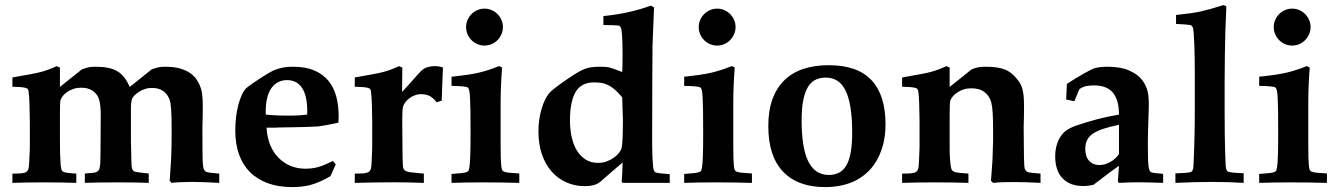

<svg xmlns="http://www.w3.org/2000/svg" viewBox="-20 -742 5428 779"><path d="M30.3 0V-37.6Q53.2 -37.6 66.7 -38.8Q80.1 -40 86.9 -44.7Q93.8 -49.3 95.9 -59.1Q98.1 -68.8 98.6 -86.4L100.6 -129.9Q101.1 -136.7 101.1 -147.7Q101.1 -158.7 101.1 -174.3V-238.3Q101.1 -246.1 100.8 -259Q100.6 -272 100.3 -286.9Q100.1 -301.8 99.6 -317.4Q99.1 -333 98.4 -345.9Q97.7 -358.9 96.4 -367.9Q95.2 -377 93.8 -378.9Q92.3 -381.3 89.6 -383.1Q86.9 -384.8 80.6 -386.2Q74.2 -387.7 62.5 -388.7Q50.8 -389.6 30.3 -390.1V-427.7Q74.7 -435.5 103.8 -440.9Q132.8 -446.3 147 -450.2Q174.8 -457.5 210 -473.6L223.1 -467.8V-389.2L312 -460.4Q320.3 -463.4 326.4 -465.3Q332.5 -467.3 338.6 -468.8Q344.7 -470.2 351.8 -470.7Q358.9 -471.2 368.2 -471.2Q397.5 -471.2 418.9 -466.8Q440.4 -462.4 456.5 -452.6Q472.7 -442.9 484.6 -427.2Q496.6 -411.6 506.3 -389.2L595.2 -460.4Q603.5 -463.4 609.6 -465.3Q615.7 -467.3 621.8 -468.8Q627.9 -470.2 635 -470.7Q642.1 -471.2 651.4 -471.2Q686.5 -471.2 711.4 -463.9Q736.3 -456.5 753.2 -444.3Q770 -432.1 780 -416Q790 -399.9 795.4 -382.8Q802.7 -359.4 802.7 -310.5Q802.7 -291 802.5 -277.1Q802.2 -263.2 802 -253.4Q801.8 -243.7 801.5 -237.1Q801.3 -230.5 801.3 -225.1V-174.3Q801.3 -133.8 801.8 -109.9Q802.2 -85.9 803.5 -73Q804.7 -60.1 807.1 -54.9Q809.6 -49.8 813 -46.9Q816.4 -44.4 820.1 -43.5Q823.7 -42.5 830.1 -41.7Q836.4 -41 845.7 -40Q855 -39.1 869.6 -37.6V0Q835.9 -2 808.6 -2.9Q781.2 -3.9 759.3 -3.9Q734.4 -3.9 713.4 -2.9Q692.4 -2 675.3 0L668.5 -9.3L674.3 -97.7Q675.3 -124.5 675.8 -147.5Q676.3 -170.4 676.3 -189.9V-227.1Q676.3 -314.9 668.5 -336.4Q660.2 -359.9 642.3 -372.6Q624.5 -385.3 596.2 -385.3Q581.1 -385.3 567.4 -380.6Q553.7 -376 543.2 -369.1Q532.7 -362.3 525.4 -354.5Q518.1 -346.7 515.6 -340.3Q511.2 -329.6 511.2 -297.9V-288.6V-170.4L513.2 -82Q513.7 -68.8 515.1 -61.5Q516.6 -54.2 520 -50.3Q523.4 -46.4 529.1 -45.2Q534.7 -43.9 543.5 -42.5Q557.6 -40.5 567.4 -39.8Q577.1 -39.1 583.5 -37.6V0Q561.5 -1 530.8 -1.5Q500 -2 458.5 -2Q412.6 -2 379.4 -1.5Q346.2 -1 324.2 0V-37.6Q337.9 -39.6 347.7 -40Q357.4 -40.5 364.5 -42Q371.6 -43.5 376 -46.6Q380.4 -49.8 383.1 -57.1Q385.7 -64.5 386.7 -77.6Q387.7 -90.8 387.7 -111.3L388.7 -267.1Q389.2 -293 387.2 -310.3Q385.3 -327.6 382.3 -337.4Q376.5 -358.4 357.9 -372.3Q339.4 -386.2 309.1 -386.2Q293 -386.2 278.8 -381.6Q264.6 -377 253.7 -369.6Q242.7 -362.3 235.6 -353.5Q228.5 -344.7 225.6 -336.4Q223.1 -327.6 223.1 -281.2V-259.8V-174.3Q223.1 -108.4 226.1 -73.2Q227.1 -64 228.3 -58.3Q229.5 -52.7 231.4 -49.8Q233.4 -46.9 236.6 -45.4Q239.7 -43.9 244.1 -42.5Q249 -40.5 289.6 -37.6V0Q263.2 -1 231.4 -1.5Q199.7 -2 162.6 -2Q120.1 -2 87.6 -1.5Q55.2 -1 30.3 0Z M1342.3 -75.2 1320.8 -27.3Q1278.8 -2 1238.3 8.8Q1205.1 17.1 1166 17.1Q1110.4 17.1 1067.1 1.5Q1023.9 -14.2 994.4 -43.7Q964.8 -73.2 949.7 -115.7Q934.6 -158.2 934.6 -211.4Q934.6 -237.8 937.5 -264.4Q940.4 -291 946.3 -314Q952.1 -336.9 960.4 -355.5Q968.8 -374 979 -384.3Q981 -386.2 988.5 -391.8Q996.1 -397.5 1006.6 -404.8Q1017.1 -412.1 1029.5 -420.2Q1042 -428.2 1053.5 -435.5Q1064.9 -442.9 1074.7 -448.2Q1084.5 -453.6 1089.4 -456.1Q1106.4 -463.4 1126.5 -467.5Q1146.5 -471.7 1169.9 -471.2Q1220.2 -471.2 1255.4 -456.1Q1290.5 -440.9 1312.5 -414.1Q1334.5 -387.2 1344.2 -350.6Q1354 -314 1354 -271Q1354 -264.2 1353.8 -257.6Q1353.5 -251 1353 -244.6Q1345.7 -242.7 1333.3 -240Q1320.8 -237.3 1308.1 -235.1Q1295.4 -232.9 1284.9 -231.2Q1274.4 -229.5 1271 -229Q1261.2 -228.5 1245.1 -227.8Q1229 -227.1 1210.9 -226.6Q1192.9 -226.1 1174.3 -225.8Q1155.8 -225.6 1140.9 -225.3Q1126 -225.1 1116.9 -224.9Q1107.9 -224.6 1107.9 -224.6Q1104.5 -224.1 1101.1 -224.1Q1097.7 -224.1 1093.8 -224.1H1061.5Q1063.5 -185.5 1075.9 -154.8Q1088.4 -124 1109.4 -102.5Q1130.4 -81.1 1158 -69.3Q1185.5 -57.6 1217.8 -57.6Q1232.9 -57.6 1245.1 -59.1Q1257.3 -60.5 1270 -64Q1282.7 -67.4 1297.1 -73.5Q1311.5 -79.6 1330.6 -88.9ZM1226.1 -277.3Q1226.1 -280.8 1226.3 -283.9Q1226.6 -287.1 1226.6 -290Q1226.6 -325.2 1220.5 -349.4Q1214.4 -373.5 1203.4 -388.4Q1192.4 -403.3 1177.2 -410.2Q1162.1 -417 1144.5 -417Q1126.5 -417 1110.6 -409.7Q1094.7 -402.3 1083 -387Q1071.3 -371.6 1064.7 -347.4Q1058.1 -323.2 1058.1 -289.1V-277.3Q1086.9 -272.9 1154.3 -272.9Q1197.8 -272.9 1226.1 -277.3Z M1699.7 -37.6V0Q1671.9 -1 1641.4 -1.7Q1610.8 -2.4 1576.7 -2.4Q1538.6 -2.4 1499.8 -1.7Q1460.9 -1 1419.4 0V-37.6Q1442.4 -37.6 1455.8 -38.8Q1469.2 -40 1476.1 -44.7Q1482.9 -49.3 1485.1 -59.1Q1487.3 -68.8 1487.8 -86.4L1489.7 -129.9Q1490.2 -136.7 1490.2 -147.7Q1490.2 -158.7 1490.2 -174.3V-238.3Q1490.2 -246.1 1490 -259Q1489.7 -272 1489.5 -286.9Q1489.3 -301.8 1488.8 -317.4Q1488.3 -333 1487.5 -345.9Q1486.8 -358.9 1485.6 -367.9Q1484.4 -377 1482.9 -378.9Q1481.4 -381.3 1478.8 -383.1Q1476.1 -384.8 1469.7 -386.2Q1463.4 -387.7 1451.7 -388.7Q1439.9 -389.6 1419.4 -390.1V-427.7Q1463.9 -435.5 1492.9 -440.9Q1522 -446.3 1536.1 -450.2Q1564 -457.5 1599.1 -473.6L1612.3 -467.8L1611.3 -369.1Q1630.9 -389.6 1644.5 -405.3Q1658.2 -420.9 1668.2 -432.1Q1678.2 -443.4 1685.3 -450.7Q1692.4 -458 1698.2 -461.9Q1715.8 -473.6 1744.6 -473.6Q1762.7 -473.6 1777.3 -467.8L1774.4 -398.4Q1773.4 -370.1 1772.9 -353.8Q1772.5 -337.4 1772 -333.5L1751.5 -327.1Q1735.8 -347.2 1721.2 -353.5Q1706.5 -359.9 1688.5 -359.9Q1674.8 -359.9 1662.1 -355Q1649.4 -350.1 1639.4 -342.3Q1629.4 -334.5 1622.8 -324.7Q1616.2 -314.9 1614.3 -305.7Q1613.3 -300.8 1612.5 -280.3Q1611.8 -259.8 1612.3 -223.1L1613.3 -107.9Q1613.8 -89.4 1614.3 -77.6Q1614.7 -65.9 1615.7 -61.5Q1617.2 -57.1 1619.4 -54Q1621.6 -50.8 1626.2 -48.3Q1630.9 -45.9 1638.7 -44.2Q1646.5 -42.5 1659.7 -41.5Z M1945.8 -707Q1961.4 -707 1975.1 -700.9Q1988.8 -694.8 1998.8 -684.6Q2008.8 -674.3 2014.6 -660.9Q2020.5 -647.5 2020.5 -632.3Q2020.5 -617.2 2014.6 -603.5Q2008.8 -589.8 1998.8 -579.6Q1988.8 -569.3 1975.1 -563.2Q1961.4 -557.1 1945.8 -557.1Q1930.7 -557.1 1917 -563Q1903.3 -568.8 1893.1 -579.1Q1882.8 -589.4 1877 -603Q1871.1 -616.7 1871.1 -632.3Q1871.1 -647.5 1877 -660.9Q1882.8 -674.3 1892.8 -684.6Q1902.8 -694.8 1916.5 -700.9Q1930.2 -707 1945.8 -707ZM1812 0V-36.1Q1839.4 -38.1 1853.5 -39.8Q1867.7 -41.5 1874 -44.2Q1880.4 -46.9 1881.6 -51Q1882.8 -55.2 1884.3 -62Q1886.7 -74.7 1887.9 -109.4Q1889.2 -144 1889.2 -200.2Q1889.2 -256.3 1888.7 -291.7Q1888.2 -327.1 1887 -347.4Q1885.7 -367.7 1883.5 -376Q1881.3 -384.3 1878.4 -386.7Q1871.1 -392.6 1812 -393.6V-430.7Q1849.1 -434.6 1877 -438.7Q1904.8 -442.9 1923.3 -447.3Q1941.9 -451.7 1962.4 -458.3Q1982.9 -464.8 2005.4 -474.1L2017.1 -467.8Q2011.2 -391.6 2011.2 -324.7V-158.7Q2011.2 -126 2011.7 -105Q2012.2 -84 2013.4 -71.5Q2014.6 -59.1 2016.8 -53.7Q2019 -48.3 2022.9 -46.4Q2029.3 -43 2044.9 -41.3Q2060.5 -39.6 2086.9 -38.1V0Q2051.8 -1 2014.6 -1.5Q1977.5 -2 1936 -2Q1900.9 -2 1869.9 -1.5Q1838.9 -1 1812 0Z M2697.3 -35.2V0H2594.7H2506.8L2502.4 -3.9L2504.9 -42.5L2505.9 -82.5Q2488.8 -68.4 2470.7 -52.5Q2452.6 -36.6 2432.1 -19Q2423.3 -10.7 2415.8 -4.6Q2408.2 1.5 2399.4 5.4Q2390.6 9.3 2379.4 11.2Q2368.2 13.2 2352.1 13.2Q2312 13.2 2277.6 -2.2Q2243.2 -17.6 2218 -46.1Q2192.9 -74.7 2178.7 -116Q2164.6 -157.2 2164.6 -208.5Q2164.6 -232.9 2167.7 -255.6Q2170.9 -278.3 2176.8 -298.6Q2182.6 -318.8 2190.4 -335.2Q2198.2 -351.6 2207.5 -363.3Q2218.3 -377 2272.9 -415Q2327.1 -452.6 2351.1 -461.9Q2374 -471.2 2412.6 -471.2Q2426.3 -471.2 2435.3 -470.7Q2444.3 -470.2 2453.4 -468Q2462.4 -465.8 2473.9 -461.4Q2485.4 -457 2504.4 -449.7Q2505.9 -478.5 2505.9 -509.8Q2505.9 -516.6 2505.9 -527.6Q2505.9 -538.6 2505.6 -551.3Q2505.4 -564 2504.9 -576.9Q2504.4 -589.8 2503.7 -601.1Q2502.9 -612.3 2501.5 -620.4Q2500 -628.4 2498 -631.3Q2496.1 -634.3 2495.4 -635.7Q2494.6 -637.2 2489.3 -638.2Q2483.9 -639.2 2470.2 -639.6Q2456.5 -640.1 2428.2 -640.6V-676.8Q2532.2 -687 2621.1 -719.2L2633.8 -711.9Q2633.3 -704.1 2632.8 -689.9Q2632.3 -675.8 2631.6 -659.2Q2630.9 -642.6 2630.1 -625.2Q2629.4 -607.9 2628.9 -593.5Q2628.4 -579.1 2627.9 -569.3Q2627.4 -559.6 2627.4 -558.1Q2626.5 -494.1 2626.5 -405.3Q2626.5 -316.4 2626 -201.2V-155.8Q2626 -144 2626.5 -127.2Q2627 -110.4 2627.7 -94.5Q2628.4 -78.6 2629.9 -66.2Q2631.3 -53.7 2633.3 -50.3Q2635.3 -46.9 2636.5 -44.9Q2637.7 -43 2643.3 -41.5Q2648.9 -40 2661.1 -38.6Q2673.3 -37.1 2697.3 -35.2ZM2504.4 -347.2Q2487.8 -367.2 2473.6 -379.2Q2459.5 -391.1 2446 -397.5Q2432.6 -403.8 2418.9 -405.8Q2405.3 -407.7 2389.6 -407.7Q2338.4 -407.7 2315.4 -368.7Q2292.5 -329.6 2292.5 -253.9Q2292.5 -216.3 2299.8 -184.6Q2307.1 -152.8 2321.5 -129.9Q2335.9 -106.9 2357.2 -94Q2378.4 -81.1 2406.7 -81.1Q2424.8 -81.1 2440.9 -86.9Q2457 -92.8 2470 -101.8Q2482.9 -110.8 2491.2 -121.3Q2499.5 -131.8 2502 -141.1Q2507.3 -161.6 2507.3 -257.3Z M2889.6 -707Q2905.3 -707 2918.9 -700.9Q2932.6 -694.8 2942.6 -684.6Q2952.6 -674.3 2958.5 -660.9Q2964.4 -647.5 2964.4 -632.3Q2964.4 -617.2 2958.5 -603.5Q2952.6 -589.8 2942.6 -579.6Q2932.6 -569.3 2918.9 -563.2Q2905.3 -557.1 2889.6 -557.1Q2874.5 -557.1 2860.8 -563Q2847.2 -568.8 2836.9 -579.1Q2826.7 -589.4 2820.8 -603Q2814.9 -616.7 2814.9 -632.3Q2814.9 -647.5 2820.8 -660.9Q2826.7 -674.3 2836.7 -684.6Q2846.7 -694.8 2860.4 -700.9Q2874 -707 2889.6 -707ZM2755.9 0V-36.1Q2783.2 -38.1 2797.4 -39.8Q2811.5 -41.5 2817.9 -44.2Q2824.2 -46.9 2825.4 -51Q2826.7 -55.2 2828.1 -62Q2830.6 -74.7 2831.8 -109.4Q2833 -144 2833 -200.2Q2833 -256.3 2832.5 -291.7Q2832 -327.1 2830.8 -347.4Q2829.6 -367.7 2827.4 -376Q2825.2 -384.3 2822.3 -386.7Q2814.9 -392.6 2755.9 -393.6V-430.7Q2793 -434.6 2820.8 -438.7Q2848.6 -442.9 2867.2 -447.3Q2885.7 -451.7 2906.2 -458.3Q2926.8 -464.8 2949.2 -474.1L2960.9 -467.8Q2955.1 -391.6 2955.1 -324.7V-158.7Q2955.1 -126 2955.6 -105Q2956.1 -84 2957.3 -71.5Q2958.5 -59.1 2960.7 -53.7Q2962.9 -48.3 2966.8 -46.4Q2973.1 -43 2988.8 -41.3Q3004.4 -39.6 3030.8 -38.1V0Q2995.6 -1 2958.5 -1.5Q2921.4 -2 2879.9 -2Q2844.7 -2 2813.7 -1.5Q2782.7 -1 2755.9 0Z M3097.2 -230.5Q3097.2 -293 3114 -339.4Q3130.9 -385.7 3162.4 -416.5Q3193.8 -447.3 3239.5 -462.4Q3285.2 -477.5 3342.3 -477.5Q3459 -477.5 3515.9 -416.7Q3572.8 -356 3572.8 -237.8Q3572.8 -189.5 3562 -151.6Q3551.3 -113.8 3533.9 -85.7Q3516.6 -57.6 3494.4 -38.6Q3472.2 -19.5 3449.2 -8.3Q3396.5 17.1 3327.1 17.1Q3216.8 17.1 3157 -45.7Q3097.2 -108.4 3097.2 -230.5ZM3232.4 -253.9Q3232.4 -200.2 3238.8 -158.7Q3245.1 -117.2 3258.5 -89.1Q3272 -61 3293 -46.6Q3314 -32.2 3342.8 -32.2Q3366.2 -32.2 3384 -41.3Q3401.9 -50.3 3413.8 -70.8Q3425.8 -91.3 3431.6 -124Q3437.5 -156.7 3437.5 -203.6Q3437.5 -266.1 3430.2 -308.8Q3422.9 -351.6 3408.9 -377.9Q3395 -404.3 3375 -415.8Q3355 -427.2 3330.1 -427.2Q3309.1 -427.2 3291 -419.4Q3272.9 -411.6 3260 -392.1Q3247.1 -372.6 3239.7 -338.9Q3232.4 -305.2 3232.4 -253.9Z M4201.7 -37.6V0Q4168 -2 4141.1 -2.7Q4114.3 -3.4 4093.3 -3.4Q4068.4 -3.4 4047.9 -2.7Q4027.3 -2 4009.3 0L4000.5 -8.8Q4001 -14.2 4002.7 -35.2Q4004.4 -56.2 4006.8 -93.3L4009.3 -173.3V-211.9Q4009.3 -254.9 4007.6 -282.7Q4005.9 -310.5 4002.4 -324.2Q3996.1 -351.1 3975.6 -367.4Q3955.1 -383.8 3920.9 -383.8Q3904.3 -383.8 3889.9 -379.2Q3875.5 -374.5 3864.5 -367.2Q3853.5 -359.9 3846.2 -351.3Q3838.9 -342.8 3835.9 -334.5Q3833 -326.7 3833 -277.3V-256.3V-174.3Q3833 -159.7 3833 -139.4Q3833 -119.1 3834.2 -100.1Q3835.4 -81.1 3837.9 -66.4Q3840.3 -51.8 3845.2 -48.8Q3849.1 -46.4 3851.3 -45.2Q3853.5 -43.9 3858.9 -42.7Q3864.3 -41.5 3875.5 -40.5Q3886.7 -39.6 3909.2 -37.6V0Q3882.3 -1 3849.9 -1.5Q3817.4 -2 3778.8 -2Q3733.4 -2 3699.2 -1.5Q3665 -1 3640.1 0V-37.6Q3663.1 -37.6 3676.5 -38.8Q3689.9 -40 3696.8 -44.7Q3703.6 -49.3 3705.8 -59.1Q3708 -68.8 3708.5 -86.4L3710.4 -129.9Q3710.9 -136.7 3710.9 -147.7Q3710.9 -158.7 3710.9 -174.3V-238.3Q3710.9 -246.1 3710.7 -259Q3710.4 -272 3710.2 -286.9Q3710 -301.8 3709.5 -317.4Q3709 -333 3708.3 -345.9Q3707.5 -358.9 3706.3 -367.9Q3705.1 -377 3703.6 -378.9Q3702.1 -381.3 3699.5 -383.1Q3696.8 -384.8 3690.4 -386.2Q3684.1 -387.7 3672.4 -388.7Q3660.6 -389.6 3640.1 -390.1V-427.7Q3684.6 -435.5 3713.6 -440.9Q3742.7 -446.3 3756.8 -450.2Q3784.7 -457.5 3819.8 -473.6L3833 -467.8V-389.2L3921.9 -460.4Q3930.7 -463.9 3937.5 -466.1Q3944.3 -468.3 3950.7 -469.2Q3957 -470.2 3963.9 -470.7Q3970.7 -471.2 3979.5 -471.2Q4005.9 -471.2 4024.9 -468.3Q4043.9 -465.3 4057.9 -459.7Q4071.8 -454.1 4082 -445.8Q4092.3 -437.5 4102.1 -426.3Q4111.3 -415.5 4117.7 -405.5Q4124 -395.5 4127.7 -382.8Q4131.3 -370.1 4133.1 -352.8Q4134.8 -335.4 4134.8 -309.6Q4134.8 -288.1 4134.5 -274.2Q4134.3 -260.3 4134 -251Q4133.8 -241.7 4133.5 -235.8Q4133.3 -230 4133.3 -224.6L4133.8 -174.3Q4134.3 -131.3 4134.5 -107.2Q4134.8 -83 4135.7 -70.8Q4136.7 -58.6 4138.9 -54.4Q4141.1 -50.3 4145 -46.9Q4147.9 -44.4 4151.9 -43.2Q4155.8 -42 4162.1 -41.3Q4168.5 -40.5 4178 -39.8Q4187.5 -39.1 4201.7 -37.6Z M4699.2 -36.6V0Q4670.9 -1 4646.2 -1.7Q4621.6 -2.4 4599.6 -2.4Q4579.1 -2.4 4559.3 -1.7Q4539.6 -1 4520 0L4515.6 -5.4L4520 -69.3Q4511.7 -64 4485.8 -44.9Q4460 -25.9 4416.5 7.8Q4396.5 12.7 4374.5 12.7Q4321.3 12.7 4291.3 -18.3Q4261.2 -49.3 4261.2 -108.4Q4261.2 -128.4 4265.1 -144.8Q4269 -161.1 4275.1 -174.1Q4281.2 -187 4288.6 -196Q4295.9 -205.1 4303.2 -210.4Q4311.5 -216.8 4323 -222.7Q4334.5 -228.5 4351.1 -233.9Q4389.6 -247.1 4431.9 -258.3Q4474.1 -269.5 4520 -276.9Q4520 -336.4 4495.4 -366Q4470.7 -395.5 4418.9 -395.5Q4404.3 -395.5 4389.4 -393.1Q4374.5 -390.6 4359.4 -380.4L4338.9 -331.1L4305.7 -338.4L4308.6 -401.4Q4326.2 -413.1 4344 -424.1Q4361.8 -435.1 4377.7 -443.8Q4393.6 -452.6 4405.5 -458.5Q4417.5 -464.4 4423.3 -465.8Q4443.4 -471.2 4474.1 -471.2Q4527.3 -471.2 4561.8 -455.8Q4596.2 -440.4 4612.3 -419.4Q4620.6 -409.2 4626.2 -398.2Q4631.8 -387.2 4635.3 -374.8Q4638.7 -362.3 4639.9 -347.4Q4641.1 -332.5 4641.1 -314Q4641.1 -312.5 4640.9 -303.5Q4640.6 -294.4 4640.1 -281Q4639.6 -267.6 4639.2 -251.2Q4638.7 -234.9 4638.2 -218.5Q4637.7 -202.1 4637.5 -186.8Q4637.2 -171.4 4637.2 -160.6Q4637.2 -127 4637.7 -105.2Q4638.2 -83.5 4639.6 -70.6Q4641.1 -57.6 4643.6 -51.5Q4646 -45.4 4649.9 -43.5Q4654.3 -41 4666.7 -39.8Q4679.2 -38.6 4699.2 -36.6ZM4520 -235.8Q4482.9 -228 4456.8 -219.5Q4430.7 -210.9 4414.3 -199.7Q4397.9 -188.5 4390.6 -173.3Q4383.3 -158.2 4383.3 -137.7Q4383.3 -106.4 4398.9 -89.4Q4414.6 -72.3 4440.9 -72.3Q4452.1 -72.3 4463.4 -75.7Q4474.6 -79.1 4485.1 -85Q4495.6 -90.8 4504.6 -99.1Q4513.7 -107.4 4520 -117.2Z M5025.9 -39.1V0Q4995.1 -2 4963.6 -2.9Q4932.1 -3.9 4898.4 -3.9Q4864.7 -3.9 4827.6 -2.9Q4790.5 -2 4749 0V-38.6Q4774.4 -39.6 4788.3 -40.5Q4802.2 -41.5 4809.1 -43.5Q4815.9 -45.4 4817.9 -49.3Q4819.8 -53.2 4821.3 -59.6Q4821.8 -62.5 4822.5 -75.4Q4823.2 -88.4 4824 -108.2Q4824.7 -127.9 4825.4 -151.9Q4826.2 -175.8 4826.7 -200.4Q4827.1 -225.1 4827.4 -248.5Q4827.6 -272 4827.6 -289.6V-450.7Q4827.6 -477.1 4827.1 -506.3Q4826.7 -535.6 4825.7 -561.5Q4824.7 -587.4 4823.2 -606.4Q4821.8 -625.5 4819.3 -631.3Q4816.9 -635.7 4814.5 -637.9Q4812 -640.1 4805.4 -641.1Q4798.8 -642.1 4786.4 -642.8Q4773.9 -643.6 4751.5 -645V-681.2Q4782.2 -684.6 4806.2 -687.7Q4830.1 -690.9 4848.1 -694.8Q4866.2 -698.7 4890.4 -705.3Q4914.6 -711.9 4945.3 -721.7L4955.6 -715.8L4951.7 -617.2Q4950.7 -575.7 4949.7 -525.1Q4948.7 -474.6 4948.7 -413.6V-288.6Q4948.7 -233.9 4949.2 -197.3Q4949.7 -160.6 4950.4 -137Q4951.2 -113.3 4951.7 -99.4Q4952.1 -85.4 4952.6 -76.7Q4953.1 -64 4954.8 -57.4Q4956.5 -50.8 4959.5 -47.9Q4962.4 -44.9 4966.6 -44.2Q4970.7 -43.5 4976.1 -42.5Q4978.5 -42 4990.5 -41Q5002.4 -40 5025.9 -39.1Z M5222.7 -707Q5238.3 -707 5252 -700.9Q5265.6 -694.8 5275.6 -684.6Q5285.6 -674.3 5291.5 -660.9Q5297.4 -647.5 5297.4 -632.3Q5297.4 -617.2 5291.5 -603.5Q5285.6 -589.8 5275.6 -579.6Q5265.6 -569.3 5252 -563.2Q5238.3 -557.1 5222.7 -557.1Q5207.5 -557.1 5193.8 -563Q5180.2 -568.8 5169.9 -579.1Q5159.7 -589.4 5153.8 -603Q5147.9 -616.7 5147.9 -632.3Q5147.9 -647.5 5153.8 -660.9Q5159.7 -674.3 5169.7 -684.6Q5179.7 -694.8 5193.4 -700.9Q5207 -707 5222.7 -707ZM5088.9 0V-36.1Q5116.2 -38.1 5130.4 -39.8Q5144.5 -41.5 5150.9 -44.2Q5157.2 -46.9 5158.4 -51Q5159.7 -55.2 5161.1 -62Q5163.6 -74.7 5164.8 -109.4Q5166 -144 5166 -200.2Q5166 -256.3 5165.5 -291.7Q5165 -327.1 5163.8 -347.4Q5162.6 -367.7 5160.4 -376Q5158.2 -384.3 5155.3 -386.7Q5147.9 -392.6 5088.9 -393.6V-430.7Q5126 -434.6 5153.8 -438.7Q5181.6 -442.9 5200.2 -447.3Q5218.8 -451.7 5239.3 -458.3Q5259.8 -464.8 5282.2 -474.1L5293.9 -467.8Q5288.1 -391.6 5288.1 -324.7V-158.7Q5288.1 -126 5288.6 -105Q5289.1 -84 5290.3 -71.5Q5291.5 -59.1 5293.7 -53.7Q5295.9 -48.3 5299.8 -46.4Q5306.2 -43 5321.8 -41.3Q5337.4 -39.6 5363.8 -38.1V0Q5328.6 -1 5291.5 -1.5Q5254.4 -2 5212.9 -2Q5177.7 -2 5146.7 -1.5Q5115.7 -1 5088.9 0Z"/></svg>

Font: XB Kayhan
Style: Bold
Weight: 700
Designer: Behnam
Foundry: Irmug
Version: Version 7.300 2009